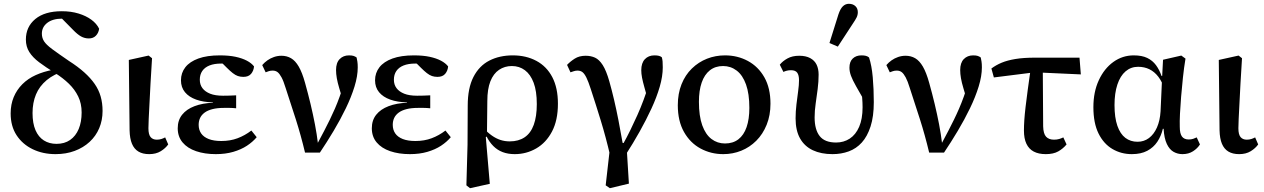

<svg xmlns="http://www.w3.org/2000/svg" viewBox="-20 -797 6644 1009"><path d="M272 13Q205 13 151.5 -13Q98 -39 67 -86.5Q36 -134 36 -201Q36 -248 52 -286.5Q68 -325 97.5 -354.5Q127 -384 168 -402.5Q209 -421 258 -430L260 -454L322 -425Q264 -408 225.5 -376Q187 -344 169 -300.5Q151 -257 151 -203Q151 -149 166.5 -113Q182 -77 210.5 -59Q239 -41 277 -41Q319 -41 348.5 -61.5Q378 -82 393.5 -119Q409 -156 409 -206Q409 -253 391 -290Q373 -327 342 -357Q311 -387 270 -413Q220 -444 186 -469.5Q152 -495 134 -523.5Q116 -552 116 -589Q116 -656 165.5 -697Q215 -738 305 -738Q353 -738 392.5 -726Q432 -714 460 -693.5Q488 -673 501 -646Q498 -624 484 -609.5Q470 -595 447 -595Q425 -595 406 -605.5Q387 -616 363 -641L287 -718L365 -714L368 -689Q359 -693 343 -696Q327 -699 307 -699Q257 -699 228.5 -677Q200 -655 200 -620Q200 -598 211.5 -580Q223 -562 254 -539Q285 -516 342 -477Q389 -447 422.5 -417Q456 -387 477.5 -356Q499 -325 509 -290Q519 -255 519 -214Q519 -165 501.5 -123.5Q484 -82 451 -51.5Q418 -21 372.5 -4Q327 13 272 13Z M764 13Q730 13 707.5 -0.5Q685 -14 673.5 -41.5Q662 -69 661 -112L657 -482L761 -505L779 -491Q774 -418 771 -358Q768 -298 765.5 -251.5Q763 -205 761.5 -172.5Q760 -140 760 -123Q760 -90 771.5 -76.5Q783 -63 804 -63Q817 -63 828 -66.5Q839 -70 848 -75L864 -38Q850 -18 825 -2.5Q800 13 764 13Z M1114 13Q1056 13 1010.5 -2.5Q965 -18 939.5 -48.5Q914 -79 914 -123Q914 -165 937 -194Q960 -223 1002 -239Q1044 -255 1099 -257V-259Q1049 -260 1011 -273.5Q973 -287 952 -312.5Q931 -338 931 -375Q931 -414 954 -443.5Q977 -473 1022.5 -489.5Q1068 -506 1135 -506Q1183 -506 1218 -498.5Q1253 -491 1277.5 -478Q1302 -465 1315 -448Q1313 -425 1299.5 -409Q1286 -393 1259 -393Q1243 -393 1230 -397.5Q1217 -402 1203 -413Q1189 -424 1172 -441L1134 -479L1210 -475L1236 -452Q1216 -457 1194 -460Q1172 -463 1143 -463Q1106 -463 1081 -453Q1056 -443 1043 -424Q1030 -405 1030 -378Q1030 -352 1044 -333.5Q1058 -315 1084.5 -304.5Q1111 -294 1152 -294Q1169 -294 1185 -294.5Q1201 -295 1221 -296V-228Q1201 -230 1186.5 -230Q1172 -230 1157 -230Q1122 -230 1096.5 -223.5Q1071 -217 1055 -205Q1039 -193 1031.5 -177Q1024 -161 1024 -141Q1024 -115 1037 -96Q1050 -77 1076.5 -66.5Q1103 -56 1143 -56Q1190 -56 1228.5 -70.5Q1267 -85 1301 -111L1329 -76Q1308 -51 1277.5 -31Q1247 -11 1206 1Q1165 13 1114 13Z M1583 5Q1561 -87 1535 -168.5Q1509 -250 1481 -335Q1470 -371 1459.5 -390.5Q1449 -410 1438.5 -418Q1428 -426 1413 -426Q1401 -426 1392.5 -423Q1384 -420 1376 -417L1358 -455Q1370 -469 1385.5 -480Q1401 -491 1420 -497.5Q1439 -504 1459 -504Q1487 -504 1509.5 -491Q1532 -478 1550 -447Q1568 -416 1583 -362Q1599 -305 1612 -250.5Q1625 -196 1635 -144Q1645 -92 1651 -42H1648L1684 -110Q1699 -139 1713 -167.5Q1727 -196 1740 -226Q1753 -256 1764.5 -288Q1776 -320 1788 -356L1785 -259Q1772 -303 1763 -333Q1754 -363 1750 -386Q1746 -409 1746 -429Q1746 -467 1765 -486.5Q1784 -506 1814 -506Q1830 -506 1838.5 -503Q1847 -500 1854 -495Q1856 -486 1858 -474Q1860 -462 1860 -443Q1860 -397 1843 -342Q1826 -287 1797.5 -228Q1769 -169 1733.5 -109.5Q1698 -50 1661 5Z M2134 13Q2076 13 2030.5 -2.5Q1985 -18 1959.5 -48.5Q1934 -79 1934 -123Q1934 -165 1957 -194Q1980 -223 2022 -239Q2064 -255 2119 -257V-259Q2069 -260 2031 -273.5Q1993 -287 1972 -312.5Q1951 -338 1951 -375Q1951 -414 1974 -443.5Q1997 -473 2042.5 -489.5Q2088 -506 2155 -506Q2203 -506 2238 -498.5Q2273 -491 2297.5 -478Q2322 -465 2335 -448Q2333 -425 2319.5 -409Q2306 -393 2279 -393Q2263 -393 2250 -397.5Q2237 -402 2223 -413Q2209 -424 2192 -441L2154 -479L2230 -475L2256 -452Q2236 -457 2214 -460Q2192 -463 2163 -463Q2126 -463 2101 -453Q2076 -443 2063 -424Q2050 -405 2050 -378Q2050 -352 2064 -333.5Q2078 -315 2104.5 -304.5Q2131 -294 2172 -294Q2189 -294 2205 -294.5Q2221 -295 2241 -296V-228Q2221 -230 2206.5 -230Q2192 -230 2177 -230Q2142 -230 2116.5 -223.5Q2091 -217 2075 -205Q2059 -193 2051.5 -177Q2044 -161 2044 -141Q2044 -115 2057 -96Q2070 -77 2096.5 -66.5Q2123 -56 2163 -56Q2210 -56 2248.5 -70.5Q2287 -85 2321 -111L2349 -76Q2328 -51 2297.5 -31Q2267 -11 2226 1Q2185 13 2134 13Z M2431 177 2437 -36 2438 -242Q2438 -334 2468 -392.5Q2498 -451 2551.5 -478.5Q2605 -506 2675 -506Q2745 -506 2799 -477Q2853 -448 2882.5 -391.5Q2912 -335 2912 -252Q2912 -165 2881 -106Q2850 -47 2798 -17Q2746 13 2685 13Q2650 13 2622 2.5Q2594 -8 2572.5 -29.5Q2551 -51 2536 -82H2515L2521 -124Q2543 -100 2565 -84.5Q2587 -69 2610 -61.5Q2633 -54 2659 -54Q2705 -54 2737 -75.5Q2769 -97 2785 -141Q2801 -185 2801 -250Q2801 -318 2784.5 -362Q2768 -406 2738.5 -428Q2709 -450 2670 -450Q2632 -450 2602.5 -430Q2573 -410 2557 -369.5Q2541 -329 2541 -266L2539 -81L2533 -76L2554 169L2450 192Z M3163 177 3189 -52 3187 23Q3164 -76 3137.5 -162.5Q3111 -249 3084 -331Q3072 -368 3062 -388.5Q3052 -409 3041.5 -417.5Q3031 -426 3015 -426Q3005 -426 2996 -423Q2987 -420 2978 -417L2960 -456Q2977 -474 3000.5 -489Q3024 -504 3058 -504Q3085 -504 3107 -494Q3129 -484 3147.5 -455Q3166 -426 3182 -370Q3195 -324 3207 -273Q3219 -222 3230 -165.5Q3241 -109 3252 -46L3272 -43L3285 168L3185 192ZM3269 15 3251 -34Q3274 -75 3293 -114Q3312 -153 3329.5 -192Q3347 -231 3362 -271.5Q3377 -312 3391 -356L3388 -261Q3375 -308 3366.5 -338Q3358 -368 3354 -389Q3350 -410 3350 -428Q3350 -466 3369 -486Q3388 -506 3419 -506Q3434 -506 3443 -503.5Q3452 -501 3458 -496Q3461 -486 3462 -474Q3463 -462 3463 -443Q3463 -396 3447 -341Q3431 -286 3403.5 -226.5Q3376 -167 3341.5 -105.5Q3307 -44 3269 15Z M3781 13Q3716 13 3661.5 -16.5Q3607 -46 3574.5 -103.5Q3542 -161 3542 -244Q3542 -305 3561.5 -354Q3581 -403 3616 -437Q3651 -471 3695.5 -488.5Q3740 -506 3790 -506Q3856 -506 3910.5 -476.5Q3965 -447 3997 -390.5Q4029 -334 4029 -252Q4029 -191 4009 -141.5Q3989 -92 3954.5 -57.5Q3920 -23 3875.5 -5Q3831 13 3781 13ZM3790 -43Q3832 -43 3860.5 -65Q3889 -87 3903.5 -129Q3918 -171 3918 -230Q3918 -304 3900.5 -353Q3883 -402 3851.5 -426Q3820 -450 3780 -450Q3739 -450 3710.5 -427.5Q3682 -405 3667.5 -363Q3653 -321 3653 -262Q3653 -187 3670.5 -138.5Q3688 -90 3719 -66.5Q3750 -43 3790 -43Z M4355 13Q4295 13 4251.5 -7.5Q4208 -28 4184.5 -69.5Q4161 -111 4161 -175Q4161 -211 4165.5 -248.5Q4170 -286 4174.5 -318.5Q4179 -351 4179 -375Q4179 -402 4169.5 -415Q4160 -428 4137 -428Q4125 -428 4115 -425.5Q4105 -423 4097 -419L4078 -457Q4093 -476 4118.5 -490Q4144 -504 4180 -504Q4215 -504 4238 -491.5Q4261 -479 4271.5 -457Q4282 -435 4282 -405Q4282 -368 4277 -329Q4272 -290 4266.5 -252.5Q4261 -215 4261 -180Q4261 -116 4287.5 -82Q4314 -48 4374 -48Q4414 -48 4445.5 -68.5Q4477 -89 4495 -130.5Q4513 -172 4513 -233Q4513 -258 4511 -281Q4509 -304 4507 -327H4529L4530 -254Q4498 -310 4479 -343.5Q4460 -377 4452 -399Q4444 -421 4444 -441Q4444 -473 4461.5 -489.5Q4479 -506 4507 -506Q4521 -506 4530.5 -503.5Q4540 -501 4547 -495Q4561 -453 4566.5 -391Q4572 -329 4572 -260Q4572 -185 4555 -132.5Q4538 -80 4509 -48Q4480 -16 4440.5 -1.5Q4401 13 4355 13ZM4339 -571 4386 -721Q4396 -751 4409.5 -764Q4423 -777 4441 -777Q4462 -777 4475 -765Q4488 -753 4488 -733Q4488 -718 4481.5 -705Q4475 -692 4462 -673L4383 -552Z M4863 5Q4841 -87 4815 -168.5Q4789 -250 4761 -335Q4750 -371 4739.5 -390.5Q4729 -410 4718.5 -418Q4708 -426 4693 -426Q4681 -426 4672.5 -423Q4664 -420 4656 -417L4638 -455Q4650 -469 4665.5 -480Q4681 -491 4700 -497.5Q4719 -504 4739 -504Q4767 -504 4789.5 -491Q4812 -478 4830 -447Q4848 -416 4863 -362Q4879 -305 4892 -250.5Q4905 -196 4915 -144Q4925 -92 4931 -42H4928L4964 -110Q4979 -139 4993 -167.5Q5007 -196 5020 -226Q5033 -256 5044.5 -288Q5056 -320 5068 -356L5065 -259Q5052 -303 5043 -333Q5034 -363 5030 -386Q5026 -409 5026 -429Q5026 -467 5045 -486.5Q5064 -506 5094 -506Q5110 -506 5118.5 -503Q5127 -500 5134 -495Q5136 -486 5138 -474Q5140 -462 5140 -443Q5140 -397 5123 -342Q5106 -287 5077.5 -228Q5049 -169 5013.5 -109.5Q4978 -50 4941 5Z M5203 -390 5190 -437Q5214 -455 5244 -467.5Q5274 -480 5316.5 -487Q5359 -494 5419 -494H5653L5660 -406L5418 -417ZM5476 13Q5438 13 5412.5 -0.5Q5387 -14 5374 -41.5Q5361 -69 5361 -111Q5361 -136 5363 -166Q5365 -196 5369.5 -234.5Q5374 -273 5381 -325Q5388 -377 5398 -447H5460L5462 -133Q5463 -94 5477.5 -78.5Q5492 -63 5519 -63Q5534 -63 5546 -66.5Q5558 -70 5568 -75L5585 -38Q5567 -16 5541.5 -1.5Q5516 13 5476 13Z M5928 13Q5872 13 5826 -14Q5780 -41 5753 -95.5Q5726 -150 5726 -234Q5726 -314 5754.5 -375.5Q5783 -437 5831 -471.5Q5879 -506 5938 -506Q5981 -506 6009 -492.5Q6037 -479 6055 -454.5Q6073 -430 6084 -398H6114L6100 -328Q6087 -368 6067 -394Q6047 -420 6020.5 -433Q5994 -446 5961 -446Q5923 -446 5895 -422Q5867 -398 5852 -352.5Q5837 -307 5837 -245Q5837 -179 5852 -136Q5867 -93 5894 -72.5Q5921 -52 5958 -52Q5992 -52 6018 -71.5Q6044 -91 6060 -127Q6076 -163 6079 -212L6087 -388L6092 -483L6188 -505L6210 -489Q6202 -441 6196.5 -389Q6191 -337 6187 -288.5Q6183 -240 6181 -199Q6179 -158 6180 -130Q6180 -95 6191.5 -79.5Q6203 -64 6227 -64Q6240 -64 6250.5 -67.5Q6261 -71 6269 -75L6286 -38Q6273 -17 6249.5 -2Q6226 13 6194 13Q6169 13 6147.5 1Q6126 -11 6112 -40.5Q6098 -70 6095 -120H6091Q6082 -82 6062 -52Q6042 -22 6009 -4.5Q5976 13 5928 13Z M6492 13Q6458 13 6435.5 -0.5Q6413 -14 6401.5 -41.5Q6390 -69 6389 -112L6385 -482L6489 -505L6507 -491Q6502 -418 6499 -358Q6496 -298 6493.5 -251.5Q6491 -205 6489.5 -172.5Q6488 -140 6488 -123Q6488 -90 6499.5 -76.5Q6511 -63 6532 -63Q6545 -63 6556 -66.5Q6567 -70 6576 -75L6592 -38Q6578 -18 6553 -2.5Q6528 13 6492 13Z"/></svg>

Font: Source Serif 4 Medium
Style: Regular
Weight: 500
Designer: Frank Grießhammer
Foundry: Adobe Systems Incorporated
Version: Version 4.004;hotconv 1.0.116;makeotfexe 2.5.65601